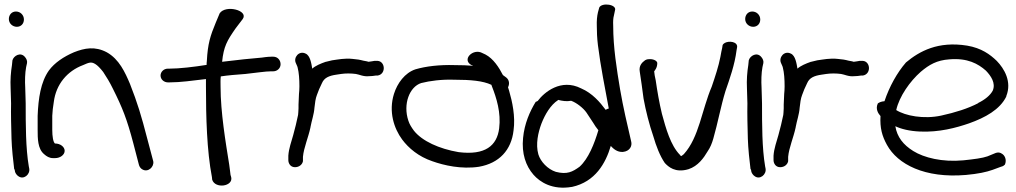

<svg xmlns="http://www.w3.org/2000/svg" viewBox="-20 -761 4589 867"><path d="M56 -640C75 -640 88 -654 88 -673C88 -693 72 -709 52 -709C32 -709 20 -693 20 -675C20 -655 37 -640 56 -640ZM30 -294C30 -270 29 -244 30 -217L32 -134C33 -95 40 -27 44 2V3L46 4C47 8 47 10 48 15C50 22 57 31 62 34C86 53 117 27 112 0L110 -10C96 -92 96 -199 96 -294C96 -319 94 -341 94 -362V-363C92 -397 93 -431 98 -458L102 -476C104 -486 99 -496 94 -502C74 -529 41 -509 36 -488V-487L34 -467C29 -436 26 -401 28 -361C28 -340 30 -318 30 -294Z M179 -65C190 -55 203 -47 219 -47H229C252 -47 272 -62 272 -80C272 -98 252 -113 229 -113H228C220 -120 216 -145 216 -175V-238C217 -258 219 -278 223 -301C233 -380 283 -440 355 -467C382 -479 392 -483 410 -472C420 -466 432 -454 446 -436C460 -415 476 -389 490 -360C533 -274 553 -224 582 -114L607 -18C609 -9 615 0 623 4C648 19 677 -7 672 -33L646 -131C617 -243 601 -295 567 -382C545 -434 518 -494 462 -525C409 -553 362 -544 314 -525C267 -505 226 -477 201 -443C164 -391 153 -317 150 -238V-175C150 -136 150 -89 179 -65Z M745 -451H738C719 -451 705 -436 705 -420C705 -402 721 -389 738 -389H746C796 -389 849 -397 910 -404V-371C910 -234 914 -80 937 39L938 49V50C951 93 1034 81 1024 39L1021 29C1020 25 1019 7 1015 -18C999 -118 976 -254 976 -369C976 -385 975 -400 977 -416C1009 -421 1048 -424 1088 -427C1135 -432 1179 -439 1205 -439H1214C1231 -439 1247 -452 1247 -471C1247 -489 1234 -505 1214 -505H1205C1188 -505 1163 -501 1163 -501C1123 -498 1048 -490 983 -482C990 -551 1005 -577 1044 -633L1076 -675C1104 -714 999 -741 972 -701L954 -658C930 -600 918 -564 914 -485C913 -480 913 -474 913 -468C857 -459 790 -451 745 -451Z M1326 -242C1320 -212 1312 -180 1304 -151C1296 -122 1284 -90 1282 -58V-38C1282 -24 1291 -6 1312 -6C1331 -6 1345 -18 1348 -33V-53C1352 -95 1372 -139 1382 -186V-187C1387 -215 1398 -245 1400 -275C1402 -295 1405 -317 1411 -332L1421 -358L1434 -386C1444 -409 1464 -419 1500 -424L1520 -427C1540 -430 1565 -430 1587 -427C1602 -425 1621 -414 1647 -417C1657 -417 1666 -418 1678 -420H1686C1726 -427 1720 -491 1678 -486H1670C1662 -484 1656 -484 1644 -482C1643 -482 1640 -483 1637 -484L1621 -487C1613 -489 1605 -491 1598 -492L1572 -495C1537 -499 1505 -492 1482 -489H1481L1452 -482H1451C1428 -474 1404 -464 1390 -451C1386 -474 1381 -510 1360 -519C1330 -534 1304 -501 1316 -476C1319 -467 1322 -465 1324 -456C1330 -433 1332 -403 1332 -371C1332 -358 1331 -345 1330 -336V-335C1330 -318 1328 -305 1328 -289V-272C1328 -261 1326 -243 1326 -242Z M1796 -131C1825 -92 1870 -54 1932 -33C1985 -14 2064 4 2143 -8C2234 -24 2289 -83 2299 -172C2308 -235 2293 -303 2279 -351L2274 -367C2281 -380 2281 -399 2266 -411L2251 -422C2233 -457 2208 -496 2172 -515L2159 -521C2117 -545 2063 -492 2109 -467H2111L2116 -464C2091 -466 2063 -467 2032 -467C1965 -469 1904 -462 1856 -448C1808 -432 1774 -385 1759 -337C1734 -257 1759 -181 1796 -131ZM1882 -386C1921 -396 1975 -403 2030 -401H2031C2105 -401 2161 -396 2199 -378L2201 -372C2222 -319 2243 -252 2234 -181C2224 -103 2171 -59 2051 -74C1963 -89 1886 -124 1849 -171C1838 -186 1829 -200 1824 -216C1799 -291 1829 -369 1882 -386Z M2729 -271C2724 -270 2719 -268 2715 -265C2689 -300 2655 -340 2604 -362C2513 -408 2437 -344 2408 -305C2405 -303 2401 -302 2399 -301C2372 -257 2348 -202 2342 -138C2335 -68 2354 -12 2389 28C2418 61 2474 98 2562 83H2563C2668 60 2715 -24 2738 -102C2749 -90 2767 -73 2793 -75C2824 -78 2836 -102 2830 -123C2813 -196 2794 -276 2780 -358C2765 -448 2749 -547 2749 -644C2748 -664 2749 -680 2752 -690L2757 -714C2767 -741 2698 -751 2686 -727L2680 -705C2676 -688 2674 -667 2675 -642C2675 -619 2676 -590 2680 -557C2692 -461 2712 -363 2729 -271ZM2411 -64C2398 -110 2410 -163 2425 -203C2441 -244 2466 -287 2500 -309V-310C2520 -305 2539 -302 2559 -306C2584 -297 2614 -273 2628 -253L2659 -206C2665 -196 2672 -185 2682 -173C2664 -112 2637 -44 2597 -8C2565 15 2541 28 2490 15C2453 3 2421 -31 2411 -64Z M2869 -437C2875 -401 2880 -359 2886 -316C2896 -261 2912 -198 2930 -146C2943 -101 2960 -57 2982 -25C2998 -8 3029 21 3089 3C3132 -11 3158 -48 3175 -77C3187 -94 3195 -114 3201 -135C3221 -204 3235 -282 3256 -350C3275 -405 3298 -469 3306 -534L3308 -545C3309 -550 3310 -557 3303 -564C3287 -578 3250 -574 3243 -557L3241 -544C3239 -536 3236 -522 3233 -504C3225 -462 3209 -414 3194 -370C3149 -265 3137 -141 3068 -65C3064 -62 3060 -58 3056 -56L3051 -60V-62H3050C3008 -105 2987 -181 2969 -247C2957 -297 2948 -349 2941 -398C2937 -416 2935 -426 2934 -439C2937 -443 2948 -455 2948 -476C2948 -485 2934 -494 2915 -494C2908 -494 2902 -494 2893 -489C2879 -479 2864 -464 2869 -437Z M3381 -640C3400 -640 3413 -654 3413 -673C3413 -693 3397 -709 3377 -709C3357 -709 3345 -693 3345 -675C3345 -655 3362 -640 3381 -640ZM3355 -294C3355 -270 3354 -244 3355 -217L3357 -134C3358 -95 3365 -27 3369 2V3L3371 4C3372 8 3372 10 3373 15C3375 22 3382 31 3387 34C3411 53 3442 27 3437 0L3435 -10C3421 -92 3421 -199 3421 -294C3421 -319 3419 -341 3419 -362V-363C3417 -397 3418 -431 3423 -458L3427 -476C3429 -486 3424 -496 3419 -502C3399 -529 3366 -509 3361 -488V-487L3359 -467C3354 -436 3351 -401 3353 -361C3353 -340 3355 -318 3355 -294Z M3517 -242C3511 -212 3503 -180 3495 -151C3487 -122 3475 -90 3473 -58V-38C3473 -24 3482 -6 3503 -6C3522 -6 3536 -18 3539 -33V-53C3543 -95 3563 -139 3573 -186V-187C3578 -215 3589 -245 3591 -275C3593 -295 3596 -317 3602 -332L3612 -358L3625 -386C3635 -409 3655 -419 3691 -424L3711 -427C3731 -430 3756 -430 3778 -427C3793 -425 3812 -414 3838 -417C3848 -417 3857 -418 3869 -420H3877C3917 -427 3911 -491 3869 -486H3861C3853 -484 3847 -484 3835 -482C3834 -482 3831 -483 3828 -484L3812 -487C3804 -489 3796 -491 3789 -492L3763 -495C3728 -499 3696 -492 3673 -489H3672L3643 -482H3642C3619 -474 3595 -464 3581 -451C3577 -474 3572 -510 3551 -519C3521 -534 3495 -501 3507 -476C3510 -467 3513 -465 3515 -456C3521 -433 3523 -403 3523 -371C3523 -358 3522 -345 3521 -336V-335C3521 -318 3519 -305 3519 -289V-272C3519 -261 3517 -243 3517 -242Z M4524 -327C4550 -392 4515 -451 4481 -486C4451 -515 4412 -544 4347 -555C4216 -576 4132 -530 4071 -479C4031 -433 3996 -370 3974 -304C3958 -303 3948 -297 3944 -294C3932 -269 3946 -248 3956 -237C3953 -183 3963 -147 3985 -107C4033 -19 4156 45 4342 29C4397 24 4434 16 4462 6L4500 -8C4510 -10 4515 -15 4518 -18C4527 -40 4517 -60 4504 -67C4497 -72 4488 -74 4479 -71H4478L4439 -55C4417 -47 4378 -42 4330 -37C4235 -28 4152 -49 4104 -79C4059 -107 4031 -142 4023 -191C4048 -179 4086 -169 4134 -167C4221 -163 4298 -184 4356 -204C4429 -230 4495 -266 4524 -325ZM4027 -264C4041 -326 4089 -394 4138 -437C4176 -469 4210 -489 4267 -493C4349 -500 4397 -473 4432 -442C4455 -418 4477 -386 4463 -352C4452 -331 4428 -311 4397 -296V-295C4351 -271 4294 -253 4230 -239C4151 -222 4068 -238 4027 -264Z"/></svg>

Font: Stray Cat
Style: ExBdExt
Weight: 800
Version: Version 1.0